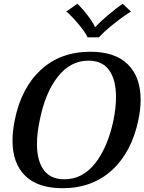

<svg xmlns="http://www.w3.org/2000/svg" viewBox="-20 -983 762 1013"><path d="M330 -922 388 -963Q414 -939 441.5 -903Q469 -867 481 -841H484Q507 -867 549.5 -903Q592 -939 627 -963L671 -922Q634 -900 579.5 -856.5Q525 -813 502 -786H442Q430 -813 393.5 -856.5Q357 -900 330 -922ZM46 -241Q46 -292 58 -350Q92 -519 195.5 -614.5Q299 -710 457 -710Q587 -710 654.5 -643.5Q722 -577 722 -456Q722 -407 710 -350Q675 -181 571 -85.5Q467 10 310 10Q180 10 113 -55.5Q46 -121 46 -241ZM579 -350Q592 -414 592 -472Q592 -562 556 -612.5Q520 -663 447 -663Q351 -663 284.5 -577.5Q218 -492 190 -350Q175 -281 175 -223Q175 -135 211 -86Q247 -37 319 -37Q416 -37 482.5 -122Q549 -207 579 -350Z"/></svg>

Font: Trirong SemiBold
Style: Italic
Weight: 600
Italic angle: -12°
Designer: Katatrad Team
Foundry: CadsonDemak
Version: Version 1.001